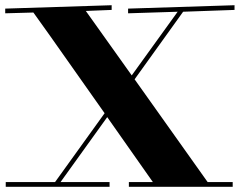

<svg xmlns="http://www.w3.org/2000/svg" viewBox="-32 -713 919 736"><path d="M459 -662 649 -668 473 -424 297 -671 396 -675V-693L-12 -680V-662L96 -665C107 -650 161 -575 369 -279L179 -15H-10V3H388V-15H200L379 -264L554 -15H462V3H860V-15H764L484 -409L670 -668L867 -675V-693L459 -680Z"/></svg>

Font: Purple Purse
Style: Regular
Weight: 400
Designer: Astigmatic (AOETI)
Foundry: Astigmatic (AOETI)
Version: Version 1.000